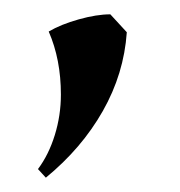

<svg xmlns="http://www.w3.org/2000/svg" viewBox="-20 -129 251 268"><path d="M33 107Q48 87 56.5 59.5Q65 32 65 3Q65 -46 48 -85Q65 -95 90 -102Q115 -109 134 -109L157 -84Q153 -26 123.5 26Q94 78 44 119Z"/></svg>

Font: Mirza
Style: Regular
Weight: 400
Designer: Arabic design by Kourosh Beigpour, Latin design by Eduardo Tunni, engineering by Lasse Fister
Version: Version 1.000